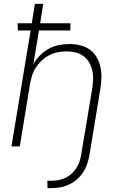

<svg xmlns="http://www.w3.org/2000/svg" viewBox="-20 -755 640 990"><path d="M225 215 224 177H245Q263 177 281.5 173.5Q300 170 316.5 162.5Q333 155 347.5 142Q362 129 372.5 113.5Q383 98 389 80.5Q395 63 398 46L456 -301Q459 -324 460 -347.5Q461 -371 455.5 -393Q450 -415 439 -434Q428 -453 410 -466Q392 -479 370 -484.5Q348 -490 324 -490Q302 -490 280 -486Q258 -482 236.5 -471.5Q215 -461 197 -444.5Q179 -428 166 -408.5Q153 -389 146 -367Q139 -345 135 -323L82 0H39L138 -598H72L71 -635H144L160 -735H203L187 -635H343V-598H181L152 -424Q166 -449 186.5 -469.5Q207 -490 231.5 -503.5Q256 -517 283 -522.5Q310 -528 337 -528Q366 -528 393.5 -521.5Q421 -515 443 -499Q465 -483 478.5 -459.5Q492 -436 498 -408.5Q504 -381 503 -352Q502 -323 497 -294L441 46Q437 68 429.5 90.5Q422 113 408.5 133.5Q395 154 376.5 170Q358 186 336 196.5Q314 207 291 211Q268 215 246 215Z"/></svg>

Font: Iosevka Extralight Extended
Style: Italic
Weight: 200
Width: 7
Italic angle: -9°
Monospace: yes
Designer: Belleve Invis
Foundry: Belleve Invis
Version: Version 32.5.0; ttfautohint (v1.8.4)